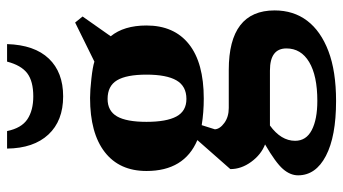

<svg xmlns="http://www.w3.org/2000/svg" viewBox="-232 -512 965 540"><g transform="rotate(-90 250.0 -242.5)"><path d="M125.5 -169.4Q38.6 -206.1 38.6 -312.5Q38.6 -388.7 91.8 -429.9Q145 -471.2 244.1 -471.2Q265.1 -471.2 298.1 -467.5Q331.1 -463.9 346.2 -459L456.1 -513.2L473.1 -492.2L417.5 -413.1Q447.8 -376 447.8 -312.5Q447.8 -234.9 395.3 -193.1Q342.8 -151.4 242.2 -151.4Q203.6 -151.4 167.5 -157.2L155.8 -120.1Q156.7 -106 173.8 -93.5Q190.9 -81.1 215.8 -81.1H322.8Q490.2 -81.1 490.2 47.9Q490.2 101.1 461.2 139.4Q432.1 177.7 375.7 199.2Q319.3 220.7 235.4 220.7Q135.7 220.7 81.1 192.1Q26.4 163.6 26.4 113.8Q26.4 91.8 44.2 71.3Q62 50.8 113.3 21Q84.5 9.8 64.2 -18.1Q43.9 -45.9 43.9 -76.7ZM383.3 81.1Q383.3 34.7 321.3 34.7H166.5Q123.5 65.9 123.5 105.5Q123.5 136.7 153.6 152.3Q183.6 168 235.8 168Q306.6 168 345 145Q383.3 122.1 383.3 81.1ZM241.2 -200.2Q277.3 -200.2 293.5 -228.3Q309.6 -256.3 309.6 -312.5Q309.6 -368.7 293.7 -395.3Q277.8 -421.9 241.2 -421.9Q207.5 -421.9 192.1 -395.3Q176.8 -368.7 176.8 -312.5Q176.8 -256.3 191.9 -228.3Q207 -200.2 241.2 -200.2ZM248.5 -546.9Q179.7 -546.9 141.1 -588.4Q102.5 -629.9 101.6 -704.6H150.9Q159.2 -664.1 184.1 -647.5Q209 -630.9 248.5 -630.9Q291 -630.9 313.5 -647.9Q335.9 -665 346.2 -704.6H395.5Q393.1 -627.4 354.7 -587.2Q316.4 -546.9 248.5 -546.9Z"/></g></svg>

Font: Tinos
Style: Bold
Weight: 700
Designer: Steve Matteson
Foundry: Monotype Imaging Inc.
Version: Version 1.23